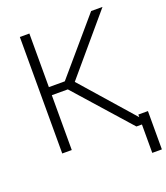

<svg xmlns="http://www.w3.org/2000/svg" viewBox="-158 -819 954 1101"><g transform="rotate(-20 319.5 -269.0)"><path d="M249 -334.5H151.4V0H93.3V-710.9H151.4V-383.8H248.5L528.3 -710.9H597.7L301.3 -361.3L618.7 0H545.9ZM638.2 173.3H579.6V-60.5H638.2Z"/></g></svg>

Font: Roboto Web
Style: Light
Weight: 300
Designer: Google
Version: Version 1.200310; 2013